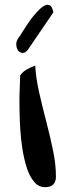

<svg xmlns="http://www.w3.org/2000/svg" viewBox="-20 -774 270 796"><path d="M60.5 -366.2Q60.5 -372.1 61 -385.3Q61.5 -398.4 62 -413.1Q62.5 -427.7 63 -441.4Q63.5 -455.1 63.5 -460.9Q74.2 -476.6 91.3 -486.3Q108.4 -496.1 126 -502Q128.9 -449.2 142.6 -389.6Q156.2 -330.1 171.9 -270Q187.5 -210 199.7 -151.4Q211.9 -92.8 211.9 -42Q211.9 2 167 2Q139.6 2 121.1 -20.5Q102.5 -43 91.3 -77.6Q80.1 -112.3 73.2 -154.8Q66.4 -197.3 64 -238.3Q61.5 -279.3 61 -313.5Q60.5 -347.7 60.5 -366.2ZM201.2 -722.7 94.7 -566.4Q83 -552.7 71.8 -554.7Q60.5 -556.6 54.2 -565.9Q47.9 -575.2 47.4 -589.4Q46.9 -603.5 56.6 -617.2Q59.6 -620.1 63 -625.5Q66.4 -630.9 67.4 -632.8Q77.1 -648.4 89.8 -668Q102.5 -687.5 116.2 -704.6Q129.9 -721.7 143.6 -734.9Q157.2 -748 168.5 -752.4Q179.7 -756.8 188.5 -750.5Q197.3 -744.1 201.2 -722.7Z"/></svg>

Font: Gloria Hallelujah
Style: Regular
Weight: 400
Designer: Kimberly Geswein
Foundry: Kimberly Geswein
Version: Version 1.004 2010